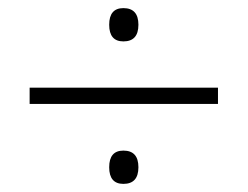

<svg xmlns="http://www.w3.org/2000/svg" viewBox="-20 -589 611 473"><path d="M284 -487Q249 -487 249 -528Q249 -569 284 -569Q321 -569 321 -528Q321 -487 284 -487ZM53 -333V-373H517V-333ZM284 -136Q249 -136 249 -177Q249 -218 284 -218Q321 -218 321 -177Q321 -136 284 -136Z"/></svg>

Font: Noto Sans Thaana ExtraLight
Style: Regular
Weight: 200
Designer: David Williams
Foundry: Google Inc.
Version: Version 3.001; ttfautohint (v1.8.4.7-5d5b)